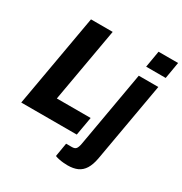

<svg xmlns="http://www.w3.org/2000/svg" viewBox="-208 -878 1172 1234"><g transform="rotate(30 378.0 -261.5)"><path d="M10 0 131 -687H292L195 -137H446L422 0ZM590 -601 611 -724H756L735 -601ZM469 201Q457 201 438.5 199.5Q420 198 402 194Q384 190 375 186L392 85H435Q457 85 466 73Q475 61 480 32L578 -527H723L619 64Q610 113 591 143.5Q572 174 542 187.5Q512 201 469 201Z"/></g></svg>

Font: Archivo Condensed ExtraBold
Style: Italic
Weight: 800
Width: 3
Italic angle: -10°
Designer: Hector Gatti
Foundry: Omnibus-Type
Version: Version 2.001